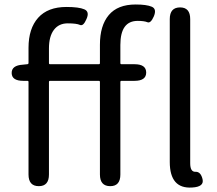

<svg xmlns="http://www.w3.org/2000/svg" viewBox="-20 -829 968 855"><path d="M736 -108V-744Q736 -796 782 -796Q827 -796 827 -744V-102Q827 -63 850.5 -64Q874 -65 882 -31Q890 3 836 6Q736 13 736 -108ZM153 0Q107 0 107 -52V-464Q107 -469 102 -469H84Q33 -469 32 -503Q31 -538 82 -541L101 -543Q107 -543 107 -549V-616Q107 -702 150 -750Q193 -798 276 -798Q331 -798 355.5 -787.5Q380 -777 365 -744Q351 -711 336 -718Q321 -725 281.5 -725Q242 -725 220 -696Q198 -667 198 -613V-548Q198 -543 203 -543H420Q425 -543 425 -548V-630Q425 -715 464.5 -762Q504 -809 584 -809Q633 -809 656 -799Q679 -789 665 -756Q651 -724 636.5 -730Q622 -736 593 -736Q516 -736 516 -629V-548Q516 -543 521 -543H579Q631 -543 631 -506Q631 -469 579 -469H521Q516 -469 516 -464V-52Q516 0 471 0Q425 0 425 -52V-464Q425 -469 420 -469H203Q198 -469 198 -464V-52Q198 0 153 0Z"/></svg>

Font: Resource Han Rounded KR
Style: Regular
Weight: 400
Designer: Cyano Hao (round all glyphs); Ryoko NISHIZUKA 西塚涼子 (kana, bopomofo & ideographs); Paul D. Hunt (Latin, Greek & Cyrillic)
Foundry: Cyano Hao
Version: 0.990